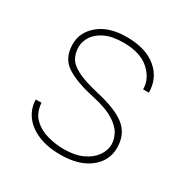

<svg xmlns="http://www.w3.org/2000/svg" viewBox="-131 -653 760 778"><g transform="rotate(30 249.0 -264.0)"><path d="M409.7 -129.4Q409.7 -153.3 396.5 -178Q383.3 -202.6 348.6 -224.1Q314 -245.6 248.5 -259.8Q160.2 -278.8 115 -309.3Q69.8 -339.8 69.8 -404.8Q69.8 -460 116.9 -499Q164.1 -538.1 246.6 -538.1Q335.4 -538.1 385.5 -496.3Q435.5 -454.6 435.5 -387.2H408.7Q408.7 -436.5 366.9 -474.1Q325.2 -511.7 246.6 -511.7Q193.4 -511.7 160.2 -495.6Q127 -479.5 111.6 -455.1Q96.2 -430.7 96.2 -405.8Q96.2 -378.9 107.7 -356.7Q119.1 -334.5 153.6 -316.4Q188 -298.3 256.3 -282.7Q351.1 -261.2 393.6 -226.3Q436 -191.4 436 -128.9Q436 -67.9 386 -29.1Q335.9 9.8 250.5 9.8Q186.5 9.8 142.3 -10Q98.1 -29.8 75.4 -62.7Q52.7 -95.7 52.7 -134.3H79.1Q82.5 -88.9 109.1 -63.2Q135.7 -37.6 174.1 -27.1Q212.4 -16.6 250.5 -16.6Q302.7 -16.6 338.1 -33.2Q373.5 -49.8 391.6 -75.9Q409.7 -102.1 409.7 -129.4Z"/></g></svg>

Font: Vazirmatn RD UI Thin
Style: Regular
Weight: 100
Designer: Saber Rastikerdar
Foundry: Saber Rastikerdar
Version: Version 33.003